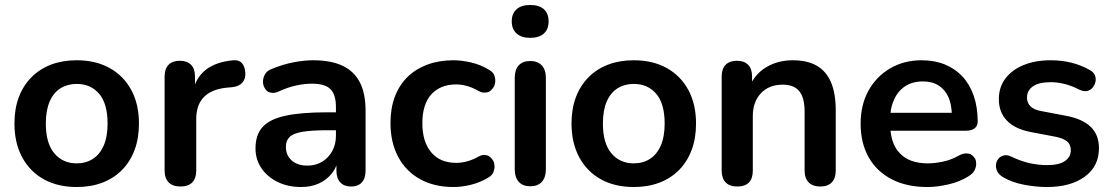

<svg xmlns="http://www.w3.org/2000/svg" viewBox="-20 -741 4468 771"><path d="M288 10Q212 10 156 -21Q100 -52 69 -109.5Q38 -167 38 -245Q38 -304 55.5 -350.5Q73 -397 106 -430.5Q139 -464 185 -481.5Q231 -499 288 -499Q364 -499 420 -468Q476 -437 507 -380Q538 -323 538 -245Q538 -186 520.5 -139Q503 -92 470 -58.5Q437 -25 391 -7.5Q345 10 288 10ZM288 -85Q325 -85 353 -103Q381 -121 396.5 -156.5Q412 -192 412 -245Q412 -325 378 -364.5Q344 -404 288 -404Q251 -404 223 -386.5Q195 -369 179.5 -333.5Q164 -298 164 -245Q164 -166 198 -125.5Q232 -85 288 -85Z M705 8Q674 8 657.5 -8.5Q641 -25 641 -56V-434Q641 -465 657 -481Q673 -497 702 -497Q731 -497 747 -481Q763 -465 763 -434V-371H753Q767 -431 808 -462Q849 -493 917 -499Q938 -501 950.5 -488.5Q963 -476 965 -450Q967 -425 953.5 -409.5Q940 -394 913 -391L891 -389Q830 -383 799 -351.5Q768 -320 768 -263V-56Q768 -25 752 -8.5Q736 8 705 8Z M1189 10Q1136 10 1094.5 -10.5Q1053 -31 1029.5 -66Q1006 -101 1006 -145Q1006 -199 1034 -230.5Q1062 -262 1125 -276Q1188 -290 1294 -290H1329V-311Q1329 -361 1307 -383Q1285 -405 1233 -405Q1204 -405 1170.5 -398Q1137 -391 1100 -374Q1087 -368 1076 -368Q1071 -368 1061.5 -370.5Q1052 -373 1044 -385.5Q1036 -398 1036 -413Q1036 -428 1044 -442.5Q1052 -457 1071 -464Q1117 -483 1159.5 -491Q1202 -499 1237 -499Q1309 -499 1355.5 -477Q1402 -455 1425 -410.5Q1448 -366 1448 -296V-56Q1448 -25 1433 -8.5Q1418 8 1390 8Q1362 8 1346.5 -8.5Q1331 -25 1331 -56V-77Q1324 -59 1312 -44Q1291 -18 1260 -4Q1229 10 1189 10ZM1196 -212Q1159 -206 1143.5 -191.5Q1128 -177 1128 -151Q1128 -118 1151 -97Q1174 -76 1215 -76Q1248 -76 1273.5 -91.5Q1299 -107 1314 -134Q1329 -161 1329 -196V-218H1295Q1233 -218 1196 -212Z M1801 10Q1724 10 1667 -21.5Q1610 -53 1579 -111Q1548 -169 1548 -247Q1548 -306 1565.5 -352.5Q1583 -399 1616 -431.5Q1649 -464 1696 -481.5Q1743 -499 1801 -499Q1834 -499 1872.5 -490Q1911 -481 1945 -460Q1961 -450 1965 -438.5Q1969 -427 1969 -418Q1969 -413 1967 -403Q1965 -393 1955.5 -382.5Q1946 -372 1937.5 -370.5Q1929 -369 1926 -369Q1914 -369 1901 -376Q1879 -389 1856 -395.5Q1833 -402 1812 -402Q1779 -402 1754 -391.5Q1729 -381 1711.5 -361.5Q1694 -342 1685 -313Q1676 -284 1676 -246Q1676 -172 1711.5 -129.5Q1747 -87 1812 -87Q1833 -87 1855.5 -93Q1878 -99 1901 -112Q1914 -119 1925 -119Q1928 -119 1936.5 -117Q1945 -115 1954 -104.5Q1963 -94 1964.5 -85Q1966 -76 1966 -72Q1966 -61 1961 -49Q1956 -37 1941 -28Q1908 -8 1871 1Q1834 10 1801 10Z M2109 7Q2079 7 2063 -11Q2047 -29 2047 -61V-428Q2047 -461 2063 -478.5Q2079 -496 2109 -496Q2139 -496 2155.5 -478.5Q2172 -461 2172 -428V-61Q2172 -29 2156 -11Q2140 7 2109 7ZM2109 -589Q2074 -589 2054.5 -606.5Q2035 -624 2035 -655Q2035 -687 2054.5 -704Q2074 -721 2109 -721Q2145 -721 2164 -704Q2183 -687 2183 -655Q2183 -624 2164 -606.5Q2145 -589 2109 -589Z M2525 10Q2449 10 2393 -21Q2337 -52 2306 -109.5Q2275 -167 2275 -245Q2275 -304 2292.5 -350.5Q2310 -397 2343 -430.5Q2376 -464 2422 -481.5Q2468 -499 2525 -499Q2601 -499 2657 -468Q2713 -437 2744 -380Q2775 -323 2775 -245Q2775 -186 2757.5 -139Q2740 -92 2707 -58.5Q2674 -25 2628 -7.5Q2582 10 2525 10ZM2525 -85Q2562 -85 2590 -103Q2618 -121 2633.5 -156.5Q2649 -192 2649 -245Q2649 -325 2615 -364.5Q2581 -404 2525 -404Q2488 -404 2460 -386.5Q2432 -369 2416.5 -333.5Q2401 -298 2401 -245Q2401 -166 2435 -125.5Q2469 -85 2525 -85Z M2940 8Q2910 8 2894 -8.5Q2878 -25 2878 -56V-434Q2878 -465 2894 -481Q2910 -497 2939 -497Q2968 -497 2984 -481Q3000 -465 3000 -434V-366L2989 -391Q3011 -444 3057.5 -471.5Q3104 -499 3163 -499Q3222 -499 3260 -477Q3298 -455 3317 -410.5Q3336 -366 3336 -298V-56Q3336 -25 3320 -8.5Q3304 8 3274 8Q3244 8 3227.5 -8.5Q3211 -25 3211 -56V-292Q3211 -349 3189.5 -375Q3168 -401 3123 -401Q3068 -401 3035.5 -366.5Q3003 -332 3003 -275V-56Q3003 8 2940 8Z M3704 10Q3621 10 3561 -21Q3501 -52 3468.5 -109Q3436 -166 3436 -244Q3436 -320 3467.5 -377Q3499 -434 3554.5 -466.5Q3610 -499 3681 -499Q3733 -499 3774.5 -482Q3816 -465 3845.5 -433Q3875 -401 3890.5 -355.5Q3906 -310 3906 -253Q3906 -235 3893.5 -225.5Q3881 -216 3858 -216H3556Q3562 -158 3593 -126Q3631 -85 3706 -85Q3732 -85 3764.5 -91.5Q3797 -98 3826 -114Q3845 -125 3859 -125Q3861 -125 3870 -124Q3879 -123 3888.5 -113Q3898 -103 3899 -94Q3900 -85 3900 -82Q3900 -71 3893.5 -57.5Q3887 -44 3869 -33Q3834 -11 3788.5 -0.5Q3743 10 3704 10ZM3789 -350Q3775 -381 3749.5 -397.5Q3724 -414 3686 -414Q3644 -414 3614.5 -394.5Q3585 -375 3570 -340Q3559 -317 3556 -288H3802Q3800 -324 3789 -350Z M4184 10Q4141 10 4093 1Q4045 -8 4007 -30Q3991 -40 3984.5 -53.5Q3978 -67 3979.5 -80.5Q3981 -94 3989.5 -104Q3998 -114 4011.5 -117Q4025 -120 4041 -112Q4081 -93 4116 -85.5Q4151 -78 4185 -78Q4233 -78 4256.5 -94.5Q4280 -111 4280 -138Q4280 -161 4264.5 -173.5Q4249 -186 4218 -192L4118 -211Q4056 -223 4023.5 -256.5Q3991 -290 3991 -343Q3991 -391 4017.5 -426Q4044 -461 4091 -480Q4138 -499 4199 -499Q4243 -499 4281.5 -489.5Q4320 -480 4356 -460Q4371 -452 4376.5 -439Q4382 -426 4379 -412.5Q4376 -399 4367 -388.5Q4358 -378 4344.5 -375.5Q4331 -373 4314 -381Q4283 -397 4254.5 -404Q4226 -411 4200 -411Q4151 -411 4127.5 -394Q4104 -377 4104 -349Q4104 -328 4118 -314Q4132 -300 4161 -295L4261 -276Q4326 -264 4359.5 -232Q4393 -200 4393 -146Q4393 -73 4336 -31.5Q4279 10 4184 10Z"/></svg>

Font: Nunito
Style: Bold
Weight: 700
Designer: Vernon Adams
Foundry: Vernon Adams
Version: Version 3.602